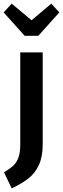

<svg xmlns="http://www.w3.org/2000/svg" viewBox="-54 -816 345 1052"><path d="M180 -25Q180 42 159.5 87Q139 132 102.5 161Q66 190 10 216L-32 128Q0 109 18.5 92Q37 75 47 47.5Q57 20 57 -24V-529H180ZM271 -748 156 -620H81L-34 -748L10 -796L119 -705L227 -796Z"/></svg>

Font: Fira Sans Compressed Medium
Style: Regular
Weight: 500
Width: 1
Designer: bBox Type GmbH & Carrois Corporate GbR & Edenspiekermann AG
Foundry: bBox Type GmbH & Carrois Corporate GbR & Edenspiekermann AG
Version: Version 4.301